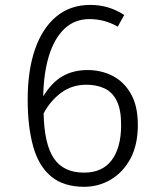

<svg xmlns="http://www.w3.org/2000/svg" viewBox="-20 -734 655 765"><path d="M339.5 -714.4Q378.5 -714.4 411.8 -704.1Q445.1 -693.8 474.9 -674.4L449.2 -627.7Q397.4 -657.9 336.4 -657.9Q277.4 -657.9 236.9 -619.5Q196.4 -581 175.1 -511.8Q153.8 -442.6 152.3 -350.3Q186.7 -406.2 229.5 -430.5Q272.3 -454.9 328.7 -454.9Q383.1 -454.9 428.5 -431.8Q473.8 -408.7 501.5 -360.3Q529.2 -311.8 529.2 -236.4Q529.2 -156.4 499.5 -101.5Q469.7 -46.7 421 -18.2Q372.3 10.3 315.9 10.3Q232.8 10.3 183.3 -31.3Q133.8 -72.8 112.1 -150.8Q90.3 -228.7 90.3 -337.4Q90.3 -453.8 119.7 -538.2Q149.2 -622.6 204.9 -668.5Q260.5 -714.4 339.5 -714.4ZM324.1 -396.4Q266.7 -396.4 223.6 -364.4Q180.5 -332.3 153.8 -282.1Q156.4 -159 194.9 -102.6Q233.3 -46.2 314.9 -46.2Q388.2 -46.2 425.4 -96.2Q462.6 -146.2 462.6 -236.4Q462.6 -297.4 445.1 -332.3Q427.7 -367.2 396.4 -381.8Q365.1 -396.4 324.1 -396.4Z"/></svg>

Font: Fira Code Light
Style: Regular
Weight: 300
Monospace: yes
Designer: Carrois Corporate, Edenspiekermann AG, Nikita Prokopov
Foundry: Carrois Corporate, Edenspiekermann AG, Nikita Prokopov
Version: Version 6.000; ttfautohint (v1.8.2) -l 8 -r 50 -G 200 -x 14 